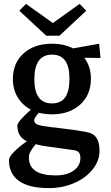

<svg xmlns="http://www.w3.org/2000/svg" viewBox="-20 -729 568 984"><path d="M26 91Q26 76 51.5 49.5Q77 23 118 -5Q69 -27 69 -86Q69 -105 138 -167Q95 -190 70.5 -230.5Q46 -271 46 -324Q46 -406 101 -455.5Q156 -505 247 -505Q307 -505 355 -481L488 -505L495 -432L412 -433Q446 -388 446 -325Q446 -243 391 -193Q336 -143 246 -143Q213 -143 179 -151Q155 -124 155 -113Q155 -97 173.5 -90Q192 -83 245 -77Q259 -75 266 -75Q324 -68 373 -61Q422 -54 443 -47Q490 -30 490 43Q490 95 455 139Q420 183 360.5 209Q301 235 231 235Q129 235 77.5 198.5Q26 162 26 91ZM336 -326Q336 -449 247 -449Q156 -449 156 -323Q156 -199 246 -199Q292 -199 314 -230Q336 -261 336 -326ZM265 170Q322 170 357 145.5Q392 121 392 81Q392 61 383.5 51.5Q375 42 355 40L225 22Q192 18 163 10Q143 34 135.5 49Q128 64 128 78Q128 170 265 170ZM251 -611 388 -709 422 -674 285 -546H217L79 -674L113 -709Z"/></svg>

Font: Andada Pro SemiBold
Style: Regular
Weight: 600
Designer: Carolina Giovagnoli
Foundry: Huerta Tipografica
Version: Version 3.005